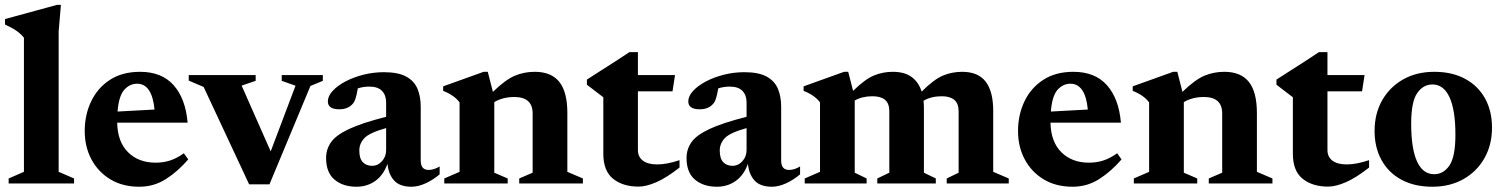

<svg xmlns="http://www.w3.org/2000/svg" viewBox="-21 -732 6001 766"><path d="M213 -46.5 274.5 -20V0H13.5V-20L74.5 -46.5V-581.5Q62.5 -596.5 45.2 -608.8Q28 -621 -1 -634V-656L206 -712.5H222L213 -606Z M538 -445.5Q624.5 -445.5 672 -391.8Q719.5 -338 727.5 -242.5H446.5Q448 -166 490 -124.5Q532 -83 600 -83Q631 -83 657.8 -91.8Q684.5 -100.5 712.5 -120.5L730 -96Q688.5 -48 640.8 -17.5Q593 13 534.5 13Q468.5 13 419.8 -16.2Q371 -45.5 344 -95.8Q317 -146 317 -209.5Q317 -273.5 342.5 -327.2Q368 -381 417.2 -413.2Q466.5 -445.5 538 -445.5ZM526 -398Q496.5 -398 474.8 -373.8Q453 -349.5 448 -287L595.5 -295Q585.5 -398 526 -398Z M1217.5 -389 1054 3.5H973L791.5 -385L732 -410.5V-432.5H999V-409.5L943 -390.5L1059 -128L1158 -390L1103 -409.5V-432.5H1267V-409.5Z M1621 13Q1573.5 13 1551 -12.2Q1528.5 -37.5 1525 -78.5Q1508.5 -33 1476 -10Q1443.5 13 1401 13Q1347.5 13 1313.8 -15.2Q1280 -43.5 1280 -101.5Q1280 -136.5 1299.5 -164.5Q1319 -192.5 1370.8 -217Q1422.5 -241.5 1519.5 -266V-323.5Q1519.5 -352 1503.2 -369.2Q1487 -386.5 1452 -386.5Q1429 -386.5 1406.5 -379.5Q1402 -352.5 1397.2 -338.2Q1392.5 -324 1385.5 -317Q1367 -296 1332.5 -296Q1287 -296 1287 -327.5Q1287 -348.5 1306 -369.2Q1325 -390 1357.2 -407Q1389.5 -424 1429.2 -434Q1469 -444 1510.5 -444Q1567.5 -444 1599.5 -426.5Q1631.5 -409 1644.5 -378Q1657.5 -347 1657.5 -306.5V-91.5Q1657.5 -54 1689 -54Q1710.5 -54 1733 -68V-36.5Q1706.5 -14 1676.8 -0.5Q1647 13 1621 13ZM1412.5 -131.5Q1412.5 -99.5 1426.5 -85Q1440.5 -70.5 1463 -70.5Q1486.5 -70.5 1503 -89Q1519.5 -107.5 1519.5 -133V-221Q1453 -202.5 1432.8 -181Q1412.5 -159.5 1412.5 -131.5Z M2050.5 -20 2104 -43V-279.5Q2104 -345 2031 -345Q2007 -345 1986.5 -339.5Q1966 -334 1951 -324.5V-43L2004.5 -20V0H1751.5V-20L1812.5 -46.5V-323.5Q1791.5 -352 1747 -369.5V-387.5L1908.5 -445.5H1925L1945.5 -365.5Q1996 -414.5 2033.2 -430Q2070.5 -445.5 2112.5 -445.5Q2178.5 -445.5 2210.5 -405.2Q2242.5 -365 2242.5 -281V-46.5L2304.5 -20V0H2050.5Z M2524 -133.5Q2524 -106 2544 -91Q2564 -76 2601 -76Q2639 -76 2690 -93V-63.5Q2638.5 -23 2597.8 -5.2Q2557 12.5 2526.5 12.5Q2464 12.5 2425 -18.8Q2386 -50 2386 -118.5V-344L2320.5 -394V-414.5Q2344.5 -430 2375 -449.5Q2405.5 -469 2436 -488.5Q2466.5 -508 2490 -524H2524V-432.5H2672L2662 -367.5H2524Z M3059 13Q3011.5 13 2989 -12.2Q2966.5 -37.5 2963 -78.5Q2946.5 -33 2914 -10Q2881.5 13 2839 13Q2785.5 13 2751.8 -15.2Q2718 -43.5 2718 -101.5Q2718 -136.5 2737.5 -164.5Q2757 -192.5 2808.8 -217Q2860.5 -241.5 2957.5 -266V-323.5Q2957.5 -352 2941.2 -369.2Q2925 -386.5 2890 -386.5Q2867 -386.5 2844.5 -379.5Q2840 -352.5 2835.2 -338.2Q2830.5 -324 2823.5 -317Q2805 -296 2770.5 -296Q2725 -296 2725 -327.5Q2725 -348.5 2744 -369.2Q2763 -390 2795.2 -407Q2827.5 -424 2867.2 -434Q2907 -444 2948.5 -444Q3005.5 -444 3037.5 -426.5Q3069.5 -409 3082.5 -378Q3095.5 -347 3095.5 -306.5V-91.5Q3095.5 -54 3127 -54Q3148.5 -54 3171 -68V-36.5Q3144.5 -14 3114.8 -0.5Q3085 13 3059 13ZM2850.5 -131.5Q2850.5 -99.5 2864.5 -85Q2878.5 -70.5 2901 -70.5Q2924.5 -70.5 2941 -89Q2957.5 -107.5 2957.5 -133V-221Q2891 -202.5 2870.8 -181Q2850.5 -159.5 2850.5 -131.5Z M3665 -300V-43L3712.5 -20V0H3479V-20L3527 -43V-287.5Q3527 -319.5 3509.8 -333.8Q3492.5 -348 3460 -348Q3418.5 -348 3389 -331V-43L3436.5 -20V0H3189.5V-20L3250.5 -46.5V-323.5Q3229.5 -352 3185 -369.5V-387.5L3346.5 -445.5H3363L3382.5 -369.5Q3430.5 -416.5 3466 -431Q3501.5 -445.5 3541 -445.5Q3587.5 -445.5 3615.8 -425Q3644 -404.5 3656 -366.5Q3705 -415.5 3741 -430.5Q3777 -445.5 3817.5 -445.5Q3881.5 -445.5 3911.5 -406.2Q3941.5 -367 3941.5 -290V-46.5L4003.5 -20V0H3756V-20L3803.5 -43V-287.5Q3803.5 -319.5 3786 -333.8Q3768.5 -348 3736.5 -348Q3693.5 -348 3663.5 -330Q3665 -316 3665 -300Z M4261.5 -445.5Q4348 -445.5 4395.5 -391.8Q4443 -338 4451 -242.5H4170Q4171.5 -166 4213.5 -124.5Q4255.5 -83 4323.5 -83Q4354.5 -83 4381.2 -91.8Q4408 -100.5 4436 -120.5L4453.5 -96Q4412 -48 4364.2 -17.5Q4316.5 13 4258 13Q4192 13 4143.2 -16.2Q4094.5 -45.5 4067.5 -95.8Q4040.5 -146 4040.5 -209.5Q4040.5 -273.5 4066 -327.2Q4091.5 -381 4140.8 -413.2Q4190 -445.5 4261.5 -445.5ZM4249.5 -398Q4220 -398 4198.2 -373.8Q4176.5 -349.5 4171.5 -287L4319 -295Q4309 -398 4249.5 -398Z M4801.5 -20 4855 -43V-279.5Q4855 -345 4782 -345Q4758 -345 4737.5 -339.5Q4717 -334 4702 -324.5V-43L4755.5 -20V0H4502.5V-20L4563.5 -46.5V-323.5Q4542.5 -352 4498 -369.5V-387.5L4659.5 -445.5H4676L4696.5 -365.5Q4747 -414.5 4784.2 -430Q4821.5 -445.5 4863.5 -445.5Q4929.5 -445.5 4961.5 -405.2Q4993.5 -365 4993.5 -281V-46.5L5055.5 -20V0H4801.5Z M5275 -133.5Q5275 -106 5295 -91Q5315 -76 5352 -76Q5390 -76 5441 -93V-63.5Q5389.5 -23 5348.8 -5.2Q5308 12.5 5277.5 12.5Q5215 12.5 5176 -18.8Q5137 -50 5137 -118.5V-344L5071.5 -394V-414.5Q5095.5 -430 5126 -449.5Q5156.5 -469 5187 -488.5Q5217.5 -508 5241 -524H5275V-432.5H5423L5413 -367.5H5275Z M5693.5 13Q5622 13 5570.2 -15Q5518.5 -43 5490.8 -93.2Q5463 -143.5 5463 -209.5Q5463 -278.5 5493.2 -331.8Q5523.5 -385 5577 -415.2Q5630.5 -445.5 5701 -445.5Q5772.5 -445.5 5824.2 -417.5Q5876 -389.5 5903.8 -339.2Q5931.5 -289 5931.5 -223Q5931.5 -154 5901.2 -100.8Q5871 -47.5 5817.2 -17.2Q5763.5 13 5693.5 13ZM5700.5 -37Q5738 -37 5761.8 -72Q5785.5 -107 5785.5 -194Q5785.5 -293 5762 -344Q5738.5 -395 5694 -395Q5656.5 -395 5632.8 -360.2Q5609 -325.5 5609 -238.5Q5609 -139.5 5632.2 -88.2Q5655.5 -37 5700.5 -37Z"/></svg>

Font: Newsreader Text
Style: Bold
Weight: 700
Designer: Hugues Gentile
Foundry: Production Type
Version: Version 1.001